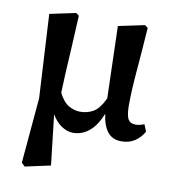

<svg xmlns="http://www.w3.org/2000/svg" viewBox="-78 -561 735 821"><g transform="rotate(10 289.0 -150.5)"><path d="M69 178 94 -106 74 -469 187 -493 200 -483Q196 -398 192.5 -337Q189 -276 186.5 -230.5Q184 -185 183 -146Q202 -108 226.5 -94Q251 -80 276 -80Q308 -80 333.5 -95Q359 -110 381 -156L372 -469L486 -493L499 -483Q492 -381 486.5 -317Q481 -253 479 -212.5Q477 -172 477 -140Q478 -97 487.5 -82Q497 -67 520 -67Q530 -67 539.5 -69.5Q549 -72 557 -75L569 -45Q555 -19 530.5 -2.5Q506 14 472 14Q432 14 411 -13.5Q390 -41 384 -90Q362 -36 331 -11Q300 14 262 14Q237 14 212.5 -2Q188 -18 169 -50L194 168L84 192Z"/></g></svg>

Font: Source Serif Pro Semibold
Style: Regular
Weight: 600
Designer: Frank Grießhammer
Foundry: Adobe Systems Incorporated
Version: Version 3.000;hotconv 1.0.109;makeotfexe 2.5.65596